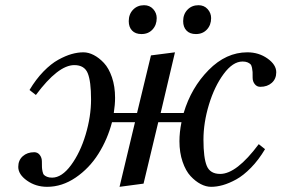

<svg xmlns="http://www.w3.org/2000/svg" viewBox="-20 -702 1076 734"><path d="M680.2 -621.1Q680.2 -647.9 696.8 -665Q713.4 -682.1 738.8 -682.1Q760.3 -682.1 773.7 -667.2Q787.1 -652.3 787.1 -632.8Q787.1 -606.4 771 -589.1Q754.9 -571.8 729 -571.8Q705.6 -571.8 692.9 -585.2Q680.2 -598.6 680.2 -621.1ZM472.2 -621.1Q472.2 -647.9 488.8 -665Q505.4 -682.1 530.8 -682.1Q552.2 -682.1 565.7 -667.2Q579.1 -652.3 579.1 -632.8Q579.1 -606.4 563 -589.1Q546.9 -571.8 521 -571.8Q497.6 -571.8 484.9 -585.2Q472.2 -598.6 472.2 -621.1ZM49.8 -64Q49.8 -89.4 66.9 -104.7Q84 -120.1 110.8 -120.1Q124 -120.1 132.1 -109.6Q140.1 -99.1 140.1 -85Q140.1 -69.8 140.4 -63Q140.6 -56.2 142.6 -46.6Q144.5 -37.1 148.4 -33.2Q152.3 -29.3 159.9 -26.1Q167.5 -22.9 179.2 -22.9Q216.3 -22.9 251.5 -70.6Q286.6 -118.2 307.4 -187.5Q328.1 -256.8 328.1 -321.8Q328.1 -391.1 315.4 -422.1Q302.7 -453.1 264.2 -453.1Q202.1 -453.1 117.2 -338.9L92.8 -357.9Q117.2 -398.9 146.2 -428.7Q175.3 -458.5 202.9 -473.6Q230.5 -488.8 253.9 -495.4Q277.3 -502 298.8 -502Q318.4 -502 338.6 -491.5Q358.9 -481 377.4 -461.2Q396 -441.4 408 -406.5Q419.9 -371.6 419.9 -328.1Q419.9 -301.8 415 -270H503.9L557.1 -490.2L648.9 -502L594.2 -270H682.1Q710.9 -366.7 777.6 -434.3Q844.2 -502 925.8 -502Q969.2 -502 1002.7 -478.3Q1036.1 -454.6 1036.1 -425.8Q1036.1 -400.4 1019 -385.3Q1002 -370.1 975.1 -370.1Q961.9 -370.1 953.9 -380.4Q945.8 -390.6 945.8 -404.8Q945.8 -420.4 945.6 -426.8Q945.3 -433.1 943.4 -442.9Q941.4 -452.6 937.5 -456.5Q933.6 -460.4 926.3 -463.6Q918.9 -466.8 907.2 -466.8Q870.1 -466.8 835 -419.2Q799.8 -371.6 778.8 -302.2Q757.8 -232.9 757.8 -168Q757.8 -98.6 770.5 -67.9Q783.2 -37.1 821.8 -37.1Q884.3 -37.1 969.2 -150.9L993.2 -131.8Q968.8 -90.8 939.7 -61Q910.6 -31.2 883.1 -16.1Q855.5 -1 832 5.6Q808.6 12.2 787.1 12.2Q767.6 12.2 747.3 1.7Q727.1 -8.8 708.5 -28.8Q689.9 -48.8 678 -83.7Q666 -118.7 666 -162.1Q666 -196.8 673.8 -234.9H585L528.8 0L437 12.2L496.1 -234.9H408.2Q391.1 -169.4 356.2 -114Q321.3 -58.6 269.3 -23.2Q217.3 12.2 160.2 12.2Q116.7 12.2 83.3 -11.5Q49.8 -35.2 49.8 -64Z"/></svg>

Font: Linguistics Pro
Style: Italic
Weight: 400
Italic angle: -12°
Designer: Stefan Peev, Context Ltd
Foundry: Stefan Peev, Context Ltd
Version: Version 001.000